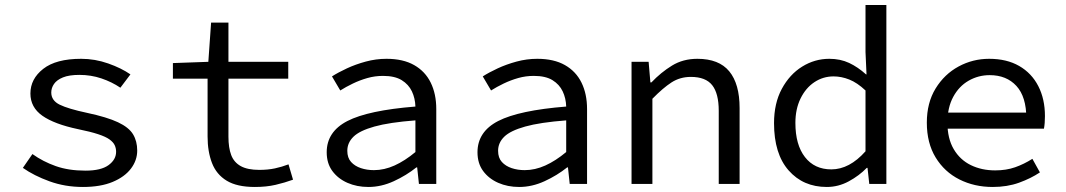

<svg xmlns="http://www.w3.org/2000/svg" viewBox="-20 -732 4240 764"><path d="M310 12Q239 12 177 -10.5Q115 -33 71 -64L109 -119Q151 -89 202 -71Q253 -53 320 -53Q382 -53 412 -75Q442 -97 442 -128Q442 -142 436.5 -154Q431 -166 416 -177Q401 -188 370.5 -198Q340 -208 291 -218Q196 -238 148.5 -271.5Q101 -305 101 -360Q101 -418 152 -458Q203 -498 303 -498Q358 -498 410.5 -479.5Q463 -461 499 -436L459 -383Q425 -406 383.5 -420Q342 -434 296 -434Q255 -434 230.5 -424Q206 -414 195 -398Q184 -382 184 -364Q184 -332 217.5 -315.5Q251 -299 326 -283Q406 -266 449.5 -245.5Q493 -225 509.5 -197.5Q526 -170 526 -133Q526 -94 501 -61Q476 -28 428 -8Q380 12 310 12Z M994 12Q923 12 882 -13Q841 -38 823.5 -83.5Q806 -129 806 -189V-419H668V-481L809 -486L820 -642H889V-486H1127V-419H889V-188Q889 -144 900 -115Q911 -86 938 -71Q965 -56 1012 -56Q1046 -56 1074 -62Q1102 -68 1128 -78L1146 -17Q1113 -5 1076.5 3.5Q1040 12 994 12Z M1446 12Q1400 12 1362.5 -4.5Q1325 -21 1302.5 -51.5Q1280 -82 1280 -126Q1280 -208 1362.5 -250.5Q1445 -293 1633 -308Q1632 -341 1619 -368.5Q1606 -396 1578.5 -413Q1551 -430 1504 -430Q1472 -430 1442 -421.5Q1412 -413 1384 -399.5Q1356 -386 1334 -372L1301 -428Q1326 -444 1360.5 -460Q1395 -476 1435.5 -487Q1476 -498 1518 -498Q1584 -498 1628 -473Q1672 -448 1694 -403Q1716 -358 1716 -298V0H1647L1640 -66H1637Q1597 -34 1547 -11Q1497 12 1446 12ZM1468 -55Q1509 -55 1550 -73.5Q1591 -92 1633 -127V-253Q1529 -245 1470 -228.5Q1411 -212 1386.5 -188Q1362 -164 1362 -132Q1362 -104 1377 -87.5Q1392 -71 1416 -63Q1440 -55 1468 -55Z M2046 12Q2000 12 1962.5 -4.5Q1925 -21 1902.5 -51.5Q1880 -82 1880 -126Q1880 -208 1962.5 -250.5Q2045 -293 2233 -308Q2232 -341 2219 -368.5Q2206 -396 2178.5 -413Q2151 -430 2104 -430Q2072 -430 2042 -421.5Q2012 -413 1984 -399.5Q1956 -386 1934 -372L1901 -428Q1926 -444 1960.5 -460Q1995 -476 2035.5 -487Q2076 -498 2118 -498Q2184 -498 2228 -473Q2272 -448 2294 -403Q2316 -358 2316 -298V0H2247L2240 -66H2237Q2197 -34 2147 -11Q2097 12 2046 12ZM2068 -55Q2109 -55 2150 -73.5Q2191 -92 2233 -127V-253Q2129 -245 2070 -228.5Q2011 -212 1986.5 -188Q1962 -164 1962 -132Q1962 -104 1977 -87.5Q1992 -71 2016 -63Q2040 -55 2068 -55Z M2493 0V-486H2561L2568 -404H2572Q2610 -444 2654 -471Q2698 -498 2755 -498Q2841 -498 2882 -448Q2923 -398 2923 -302V0H2840V-291Q2840 -360 2814 -393Q2788 -426 2729 -426Q2686 -426 2652 -404Q2618 -382 2576 -339V0Z M3270 12Q3176 12 3118 -54Q3060 -120 3060 -242Q3060 -321 3091 -378.5Q3122 -436 3172 -467Q3222 -498 3280 -498Q3324 -498 3359 -481.5Q3394 -465 3426 -436H3428L3424 -525V-712H3507V0H3439L3432 -64H3429Q3399 -33 3357.5 -10.5Q3316 12 3270 12ZM3288 -58Q3324 -58 3358 -76Q3392 -94 3424 -130V-372Q3391 -403 3359.5 -415.5Q3328 -428 3297 -428Q3255 -428 3220.5 -405Q3186 -382 3165.5 -340Q3145 -298 3145 -243Q3145 -156 3183 -107Q3221 -58 3288 -58Z M3930 12Q3857 12 3797.5 -18Q3738 -48 3703 -105.5Q3668 -163 3668 -244Q3668 -323 3703 -380Q3738 -437 3794.5 -467.5Q3851 -498 3916 -498Q3986 -498 4035.5 -469.5Q4085 -441 4111.5 -389.5Q4138 -338 4138 -270Q4138 -256 4137 -243Q4136 -230 4134 -220H3723V-284H4085L4064 -261Q4064 -347 4024.5 -390Q3985 -433 3918 -433Q3873 -433 3834.5 -411Q3796 -389 3773 -346.5Q3750 -304 3750 -244Q3750 -181 3775 -138.5Q3800 -96 3843 -75Q3886 -54 3940 -54Q3984 -54 4019.5 -66.5Q4055 -79 4088 -100L4118 -46Q4082 -22 4035 -5Q3988 12 3930 12Z"/></svg>

Font: Source Code Variable
Style: Regular
Weight: 400
Monospace: yes
Designer: Paul D. Hunt, Teo Tuominen
Foundry: Adobe Systems Incorporated
Version: Version 1.010;hotconv 1.0.106;makeotfexe 2.5.65593